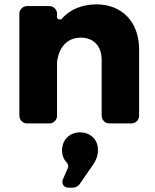

<svg xmlns="http://www.w3.org/2000/svg" viewBox="-20 -567 713 882"><path d="M352 -394C410 -394 447 -355 447 -292V-35C447 -16 463 0 482 0H584C603 0 619 -16 619 -35V-340C619 -466 541 -547 422 -547C356 -546 302 -524 264 -481C258 -474 242 -478 242 -488V-504C242 -523 226 -539 207 -539H104C85 -539 69 -523 69 -504V-35C69 -16 85 0 104 0H207C226 0 242 -16 242 -35V-283C251 -348 286 -394 352 -394ZM348 41C300 41 265 75 265 124C265 145 272 165 287 180C291 184 295 196 293 202L269 257C261 276 273 295 294 295H317C325 295 341 287 345 280L408 189C421 170 430 148 430 123C430 70 392 41 348 41Z"/></svg>

Font: Trueno
Style: RoundBd
Weight: 700
Designer: Julieta Ulanovsky, Jasper
Foundry: Julieta Ulanovsky, Cannot Into Space Fonts
Version: Version 3.001